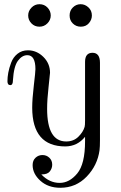

<svg xmlns="http://www.w3.org/2000/svg" viewBox="-20 -679 568 905"><path d="M15.1 -295.9Q15.1 -314.9 19 -336.4Q22.9 -357.9 32.5 -383.5Q42 -409.2 62.5 -425.5Q83 -441.9 111.8 -441.9Q152.8 -441.9 184.3 -410.9Q215.8 -379.9 215.8 -335.9Q215.8 -330.1 209 -270Q202.1 -210 202.1 -166Q202.1 -12.2 292 -12.2Q327.1 -12.2 349.6 -34.7Q372.1 -57.1 378.9 -81.1Q380.9 -87.9 380.9 -110.8V-387.2Q380.9 -430.2 416 -430.2Q451.2 -430.2 451.2 -382.8V-18.1Q451.2 12.7 449.2 28.8Q439.5 100.6 388.7 153.3Q337.9 206.1 264.2 206.1Q207 206.1 170.4 173.1Q133.8 140.1 133.8 99.1Q133.8 77.1 147.5 64.5Q161.1 51.8 180.2 51.8Q199.2 51.8 212.6 64.5Q226.1 77.1 226.1 97.2Q226.1 114.3 215.1 128.7Q204.1 143.1 176.8 143.1H174.8Q212.9 183.1 261.2 183.1Q307.1 183.1 344 138.7Q380.9 94.2 380.9 -13.2V-34.2Q344.7 10.7 288.1 11.2Q132.3 11.2 131.8 -170.9Q131.8 -211.9 139.4 -275.9Q147 -339.8 147 -353Q147 -418.9 108.9 -418.9Q84 -418.9 64.5 -392.6Q44.9 -366.2 41 -300.8Q41 -277.8 28.8 -277.8Q15.1 -277.8 15.1 -295.9ZM166 -659.2Q189 -659.2 204.1 -643.1Q219.2 -627 219.2 -606Q219.2 -585 203.6 -569.1Q188 -553.2 166 -553.2Q143.1 -553.2 127.9 -569.1Q112.8 -585 112.8 -606Q112.8 -627 128.4 -643.1Q144 -659.2 166 -659.2ZM413.1 -606Q413.1 -585.9 398.9 -569.6Q384.8 -553.2 360.8 -553.2Q338.9 -553.2 323.5 -568.1Q308.1 -583 308.1 -606Q308.1 -628.9 323.5 -644Q338.9 -659.2 359.9 -659.2Q380.9 -659.2 397 -644Q413.1 -628.9 413.1 -606Z"/></svg>

Font: CMU Serif Upright Italic
Style: UprightItalic
Weight: 500
Version: Version 0.7.0